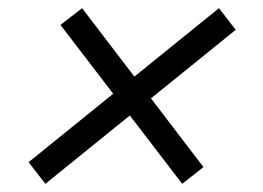

<svg xmlns="http://www.w3.org/2000/svg" viewBox="-20 -552 644 470"><path d="M91 -102 50 -155 516 -532 557 -479ZM426 -102 128 -491 181 -532 478 -143Z"/></svg>

Font: Kantumruy Pro
Style: Italic
Weight: 400
Italic angle: -13°
Designer: Sovichet Tep
Foundry: Sovichet Tep
Version: Version 1.002